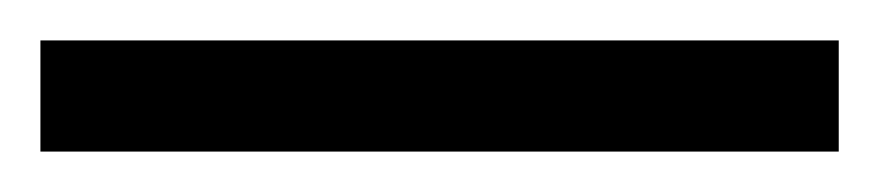

<svg xmlns="http://www.w3.org/2000/svg" viewBox="-24 -835 435 95"><path d="M-4 -760H391V-815H-4Z"/></svg>

Font: Noto Serif Devanagari Condensed Light
Style: Regular
Weight: 300
Width: 3
Designer: Universal Thirst, Indian Type Foundry and the Monotype Design Team
Foundry: Monotype Imaging Inc.
Version: Version 2.004